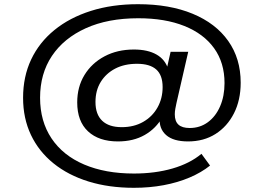

<svg xmlns="http://www.w3.org/2000/svg" viewBox="-20 -734 1238 915"><path d="M618 161Q499 161 402 131Q305 101 235 44.5Q165 -12 127.5 -91Q90 -170 90 -268Q90 -369 128.5 -450.5Q167 -532 239.5 -591Q312 -650 413 -682Q514 -714 638 -714Q788 -714 898 -668.5Q1008 -623 1067.5 -539Q1127 -455 1127 -340Q1127 -257 1095 -194Q1063 -131 1007 -95.5Q951 -60 876 -60Q806 -60 771.5 -90.5Q737 -121 741 -174L754 -176Q724 -122 670 -91Q616 -60 542 -60Q451 -60 399.5 -108Q348 -156 348 -246Q348 -320 382.5 -376.5Q417 -433 478 -465.5Q539 -498 618 -498Q684 -498 726 -474Q768 -450 782 -403H774L793 -487H877L821 -243Q818 -229 815.5 -215.5Q813 -202 813 -189Q813 -156 830.5 -140Q848 -124 884 -124Q933 -124 970.5 -151.5Q1008 -179 1029 -227.5Q1050 -276 1050 -338Q1050 -435 1000.5 -504Q951 -573 859 -610Q767 -647 639 -647Q494 -647 389 -599.5Q284 -552 227.5 -467.5Q171 -383 171 -268Q171 -156 225.5 -74.5Q280 7 381 50Q482 93 618 93Q719 93 802 69Q885 45 940 -1L981 55Q940 88 883.5 112Q827 136 760 148.5Q693 161 618 161ZM560 -128Q618 -128 662 -153Q706 -178 730.5 -221.5Q755 -265 755 -319Q755 -376 724.5 -403Q694 -430 633 -430Q573 -430 529 -407Q485 -384 460 -343.5Q435 -303 435 -248Q435 -189 467 -158.5Q499 -128 560 -128Z"/></svg>

Font: Nunito Sans 10pt Expanded Medium
Style: Italic
Weight: 500
Width: 7
Italic angle: -9°
Designer: Vernon Adams
Foundry: Vernon Adams
Version: Version 3.101;gftools[0.9.27]